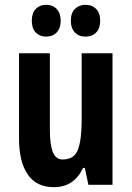

<svg xmlns="http://www.w3.org/2000/svg" viewBox="-20 -767 548 797"><path d="M447 -546V0H347L332 -70H325Q287 10 204 10Q131 10 95 -43Q59 -96 59 -191V-546H187V-228Q187 -166 199.5 -135.5Q212 -105 240 -105Q289 -105 304 -147Q319 -189 319 -268V-546ZM112 -681Q112 -713 128.5 -730Q145 -747 171 -747Q199 -747 215.5 -729.5Q232 -712 232 -681Q232 -650 215.5 -632.5Q199 -615 171 -615Q145 -615 128.5 -632Q112 -649 112 -681ZM274 -681Q274 -713 291 -730Q308 -747 335 -747Q363 -747 379.5 -729.5Q396 -712 396 -681Q396 -650 379.5 -632.5Q363 -615 335 -615Q307 -615 290.5 -632.5Q274 -650 274 -681Z"/></svg>

Font: Noto Sans Sinhala ExtraCondensed
Style: Bold
Weight: 700
Width: 2
Designer: Jelle Bosma - Monotype Design Team
Foundry: Monotype Imaging Inc.
Version: Version 2.006; ttfautohint (v1.8.4.7-5d5b)